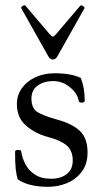

<svg xmlns="http://www.w3.org/2000/svg" viewBox="-20 -707 399 739"><path d="M165 12Q89 12 48 -17Q43 -34 40.5 -57Q38 -80 38 -123Q38 -130 50 -130Q62 -130 62 -123Q65 -100 77.5 -75.5Q90 -51 114.5 -35Q139 -19 176 -19Q214 -19 237 -37Q260 -55 260 -89Q260 -128 235.5 -148Q211 -168 164 -180Q115 -193 80 -223.5Q45 -254 45 -306Q45 -341 64.5 -368Q84 -395 117 -410Q150 -425 190 -425Q254 -425 291 -407Q299 -386 302.5 -365.5Q306 -345 306 -319Q306 -312 295 -312Q284 -312 283 -319Q278 -348 249 -371.5Q220 -395 185 -395Q150 -395 125.5 -378Q101 -361 101 -327Q101 -290 124.5 -275.5Q148 -261 199 -247Q258 -231 287.5 -203Q317 -175 317 -120Q317 -76 295 -46.5Q273 -17 238.5 -2.5Q204 12 165 12ZM183 -478Q172 -478 165 -492L62 -675Q60 -679 67 -684Q74 -689 78 -685L169 -578Q180 -566 183 -566Q188 -566 198 -578L288 -684Q292 -689 299.5 -683.5Q307 -678 305 -675L202 -492Q195 -478 183 -478Z"/></svg>

Font: Junicode
Style: Regular
Weight: 400
Designer: Peter S. Baker
Version: Version 2.100; ttfautohint (v1.8.4)